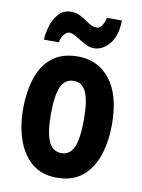

<svg xmlns="http://www.w3.org/2000/svg" viewBox="-86 -813 655 883"><g transform="rotate(10 241.5 -372.0)"><path d="M449 -274Q449 -198 428.5 -133.5Q408 -69 362 -29.5Q316 10 240 10Q169 10 123.5 -29Q78 -68 56 -132.5Q34 -197 34 -274Q34 -357 55.5 -421Q77 -485 123 -520.5Q169 -556 242 -556Q336 -556 392.5 -483.5Q449 -411 449 -274ZM164 -273Q164 -187 182.5 -146Q201 -105 242 -105Q282 -105 300 -145.5Q318 -186 318 -274Q318 -361 300 -401.5Q282 -442 242 -442Q201 -442 182.5 -402Q164 -362 164 -273ZM73 -605Q74 -635 84.5 -669.5Q95 -704 117 -728.5Q139 -753 175 -753Q201 -753 222.5 -740.5Q244 -728 263 -715Q282 -702 303 -702Q317 -702 327 -718Q337 -734 341 -754H411Q410 -682 378 -644Q346 -606 306 -606Q284 -606 261.5 -618.5Q239 -631 218.5 -644Q198 -657 182 -657Q171 -657 158.5 -642Q146 -627 143 -605Z"/></g></svg>

Font: Noto Sans Sinhala ExtraCondensed
Style: Bold
Weight: 700
Width: 2
Designer: Jelle Bosma - Monotype Design Team
Foundry: Monotype Imaging Inc.
Version: Version 2.006; ttfautohint (v1.8.4.7-5d5b)